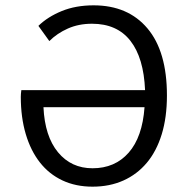

<svg xmlns="http://www.w3.org/2000/svg" viewBox="-20 -688 698 720"><path d="M327 12Q264 12 214 -11.5Q164 -35 129.5 -79Q95 -123 76.5 -185.5Q58 -248 58 -325Q58 -330 58.5 -336.5Q59 -343 60 -350H524Q519 -471 469 -535Q419 -599 325 -599Q275 -599 234.5 -581Q194 -563 165 -534L124 -591Q159 -625 211.5 -646.5Q264 -668 331 -668Q460 -668 533 -581.5Q606 -495 606 -330Q606 -248 586.5 -184.5Q567 -121 530.5 -77.5Q494 -34 442.5 -11Q391 12 327 12ZM327 -57Q411 -57 462.5 -115.5Q514 -174 522 -286H143Q148 -177 197.5 -117Q247 -57 327 -57Z"/></svg>

Font: Processing Sans Pro
Style: Regular
Weight: 400
Designer: Paul D. Hunt
Foundry: Adobe Systems Incorporated
Version: Version 2.020;PS 2.000;hotconv 1.0.86;makeotf.lib2.5.63406